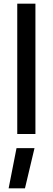

<svg xmlns="http://www.w3.org/2000/svg" viewBox="-20 -730 287 1046"><path d="M74 0V-710H173V0ZM27 296 70 77H168L116 296Z"/></svg>

Font: TitilliumText
Style: Medium
Weight: 500
Designer: Accademia di Belle Arti di Urbino and others
Foundry: Accademia di Belle Arti di Urbino and others.
Version: Version 60.001